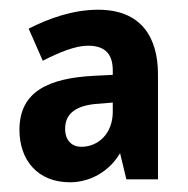

<svg xmlns="http://www.w3.org/2000/svg" viewBox="-20 -742 387 395"><path d="M182 -722C130 -722 80 -704 39 -683L68 -617C101 -634 135 -648 161 -648C199 -648 212 -628 212 -597V-588L172 -586C82 -581 20 -555 20 -475C20 -413 57 -367 124 -367C165 -367 205 -389 227 -427L240 -373H305V-589C305 -667 269 -722 182 -722ZM175 -528 212 -531V-512C212 -468 183 -440 147 -440C129 -440 114 -452 114 -477C114 -503 129 -523 175 -528Z"/></svg>

Font: Noto Sans Telugu Condensed
Style: Bold
Weight: 700
Width: 3
Designer: Jelle Bosma - Monotype Design Team
Foundry: Monotype Imaging Inc.
Version: Version 2.005